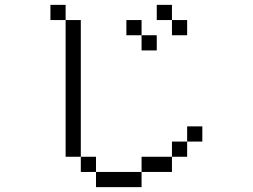

<svg xmlns="http://www.w3.org/2000/svg" viewBox="-20 -770 1040 790"><path d="M250 -687.5H187.5V-750H250ZM250 -687.5H312.5V-125H250ZM312.5 -125H375V-62.5H312.5ZM375 -62.5H562.5V0H375ZM500 -687.5H562.5V-625H500ZM562.5 -125H687.5V-62.5H562.5ZM562.5 -625H625V-562.5H562.5ZM625 -750H687.5V-687.5H625ZM687.5 -187.5H750V-125H687.5ZM687.5 -687.5H750V-625H687.5ZM750 -250H812.5V-187.5H750Z"/></svg>

Font: 寒蝉点阵体 16px
Style: Regular
Weight: 400
Designer: Designed by Warren2060
Foundry: ChillType
Version: Version 1.000